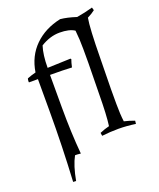

<svg xmlns="http://www.w3.org/2000/svg" viewBox="-164 -810 919 1110"><g transform="rotate(-20 296.0 -255.5)"><path d="M480 -230Q480 -201 480 -138.5Q480 -76 486 -30Q514 -24 549 -11L547 8Q491 0 441 0Q391 0 340 6L337 -13Q367 -26 396 -33Q405 -97 406 -230L409 -417Q409 -443 409 -503Q409 -563 403 -618Q371 -639 312 -639Q253 -639 195 -603Q178 -551 178 -471L320 -476L324 -472Q317 -453 311 -425Q260 -428 177 -428V-230Q177 -72 189 60Q175 58 166.5 58Q158 58 154 58Q125 111 109 200L91 199Q103 -17 103 -230V-429H49L47 -431Q47 -447 50 -453Q72 -462 103 -470Q118 -566 181 -628Q244 -690 342 -711Q384 -707 439 -689Q489 -697 538 -711L543 -693Q524 -678 496 -664Q485 -604 483 -417Z"/></g></svg>

Font: Almendra
Style: Regular
Weight: 400
Designer: Ana Sanfelippo
Foundry: Ana Sanfelippo
Version: Version 1.004